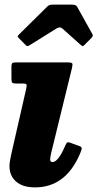

<svg xmlns="http://www.w3.org/2000/svg" viewBox="-20 -790 422 831"><path d="M291 -493.5 201 -126Q200 -121.5 198.5 -113Q197 -104.5 197 -101Q197 -88.5 207 -88.5Q231.5 -88.5 261 -156.5Q266.5 -169.5 270 -172.8Q273.5 -176 286 -171.5L323 -158Q335.5 -154 333.5 -145.5Q331.5 -137 326 -124Q264 21 131.5 21Q78.5 21 49.8 -4Q21 -29 21 -71.5Q21 -83.5 24.2 -99.5Q27.5 -115.5 29.5 -126L93 -404Q96.5 -419.5 94.8 -424Q93 -428.5 78.5 -428.5H50.5Q36.5 -428.5 33 -432.2Q29.5 -436 29.5 -450V-501Q29.5 -514 33.8 -517Q38 -520 50 -520H268Q289.5 -520 292.5 -515.8Q295.5 -511.5 291 -493.5ZM89.5 -596.5 61 -625.5Q56 -631 56.8 -633.5Q57.5 -636 63.5 -642L184.5 -761.5Q190.5 -767.5 196.2 -768.8Q202 -770 213 -770H292Q308.5 -770 313.5 -761.5L380 -642Q384.5 -635 376 -626L346 -596Q339.5 -589.5 337.2 -590.2Q335 -591 329.5 -595.5L250 -666.5Q239.5 -676 225 -667L107 -593.5Q100 -589.5 96.8 -591Q93.5 -592.5 89.5 -596.5Z"/></svg>

Font: Besley* Narrow Heavy
Style: Italic
Weight: 800
Width: 4
Italic angle: -13°
Designer: Owen Earl
Foundry: indestructible type*
Version: Version 3.000; ttfautohint (v1.8.3)